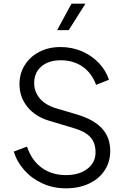

<svg xmlns="http://www.w3.org/2000/svg" viewBox="-20 -1013 686 1045"><path d="M55 -188 127 -215Q152 -140 207 -100Q262 -60 339 -60Q411 -60 455.5 -94Q500 -128 500 -184Q500 -237 471 -267.5Q442 -298 384 -315L250 -355Q172 -378 129 -431.5Q86 -485 86 -555Q86 -613 115 -659Q144 -705 194.5 -731Q245 -757 309 -757Q373 -757 427.5 -733Q482 -709 519.5 -668.5Q557 -628 573 -579L503 -551Q479 -616 429 -650.5Q379 -685 310 -685Q245 -685 205.5 -651.5Q166 -618 166 -561Q166 -514 196 -478Q226 -442 284 -424L402 -389Q491 -362 535.5 -313.5Q580 -265 580 -191Q580 -132 549.5 -85.5Q519 -39 464 -13.5Q409 12 339 12Q270 12 211.5 -14.5Q153 -41 112.5 -86.5Q72 -132 55 -188ZM369 -993H445L354 -849H291Z"/></svg>

Font: Trafiko Sans Variable
Style: Regular
Weight: 400
Designer: Gumpita Rahayu / Trafiko
Foundry: Tokotype / Trafiko
Version: Version 0.001;FEAKit 1.0